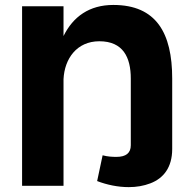

<svg xmlns="http://www.w3.org/2000/svg" viewBox="-20 -747 767 772"><path d="M68.8 0H235.4V-428.7C239.3 -510.7 288.6 -581.1 379.4 -581.1C475.1 -581.1 505.9 -516.1 505.9 -431.2V-163.1C505.9 -131.8 486.8 -116.2 448.2 -116.2C432.1 -116.2 412.1 -117.2 392.6 -122.6L370.6 -19C409.7 -3.9 454.1 5.4 497.6 5.4C528.8 5.4 557.6 0.5 584.5 -9.8C637.2 -29.8 672.4 -73.7 672.4 -147.9V-431.2C672.4 -614.3 608.4 -727.1 435.5 -727.1C339.4 -727.1 273.9 -680.2 235.4 -602.1V-721.7H68.8Z"/></svg>

Font: Estedad ExtraBold
Style: Regular
Weight: 800
Designer: Amin Abedi
Version: Version 7.3